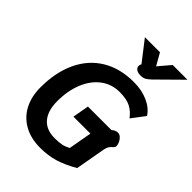

<svg xmlns="http://www.w3.org/2000/svg" viewBox="-272 -1088 1225 1225"><g transform="rotate(45 340.0 -476.0)"><path d="M51 -264Q51 -401 98.5 -501.5Q146 -602 235.5 -656Q325 -710 449 -710Q521 -710 577 -685Q633 -660 661 -616L593 -526Q565 -564 528.5 -582.5Q492 -601 430 -601Q359 -601 304.5 -560.5Q250 -520 219.5 -446.5Q189 -373 189 -278Q189 -192 228.5 -145.5Q268 -99 344 -99Q382 -99 406.5 -104Q431 -109 457 -123L485 -281H332L352 -392H564Q584 -410 605 -410Q625 -410 640.5 -390Q656 -370 659 -347Q660 -338 657.5 -333Q655 -328 647 -321Q636 -312 628.5 -300.5Q621 -289 617 -268L581 -66Q510 -25 451 -7.5Q392 10 323 10Q237 10 175.5 -25Q114 -60 82.5 -122Q51 -184 51 -264ZM397 -804Q397 -812 400 -818L403 -824L296 -962H432L478 -881L547 -962H680L519 -803Q499 -784 485 -776.5Q471 -769 449 -769Q423 -769 410 -779.5Q397 -790 397 -804Z"/></g></svg>

Font: Niramit
Style: Bold Italic
Weight: 700
Italic angle: -10°
Designer: Katatrad Aksorn Co.,Ltd.
Foundry: Cadson Demak Co.,Ltd.
Version: Version 1.001; ttfautohint (v1.6)